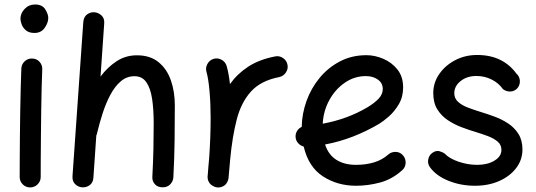

<svg xmlns="http://www.w3.org/2000/svg" viewBox="-20 -777 2353 843"><path d="M69.8 -694.8Q69.8 -718.8 88.4 -738Q106.9 -757.3 133.8 -757.3Q165.5 -757.3 178.7 -736.1Q191.9 -714.8 191.9 -698.2Q191.9 -677.2 176.3 -654.8Q160.6 -632.3 131.3 -632.3Q107.9 -632.3 94.5 -643.3Q81.1 -654.3 75.4 -669.2Q69.8 -684.1 69.8 -694.8ZM122.1 -520Q141.1 -519.5 153.8 -505.4Q166.5 -491.2 165.5 -472.2Q164.1 -438.5 162.8 -390.1Q161.6 -341.8 160.9 -286.9Q160.2 -231.9 159.7 -177.7Q159.2 -123.5 158.9 -77.1Q158.7 -30.8 158.7 0Q158.7 19 145 32.5Q131.3 45.9 112.3 45.9Q93.3 45.9 79.8 32.5Q66.4 19 66.4 0Q66.4 -30.8 66.7 -77.4Q66.9 -124 67.4 -178.5Q67.9 -232.9 68.8 -288.1Q69.8 -343.3 71 -392.3Q72.3 -441.4 73.7 -476.6Q74.7 -495.6 88.9 -508.3Q103 -521 122.1 -520Z M340.3 45.4Q323.7 44.4 310.3 31.7Q296.9 19 298.3 -3.4L345.7 -680.2Q347.7 -703.1 362.5 -713.9Q377.4 -724.6 395 -723.1Q412.1 -721.7 425.8 -709Q439.5 -696.3 437.5 -673.8L421.4 -440.9Q452.1 -481.9 491.9 -508.1Q531.7 -534.2 581.1 -534.2Q639.2 -534.2 676 -504.2Q712.9 -474.1 730.2 -424.3Q747.6 -374.5 747.6 -314.9Q747.6 -238.3 746.6 -159.9Q745.6 -81.5 741.2 0.5Q740.7 17.6 728.3 31.5Q715.8 45.4 694.3 45.4Q671.9 45.4 659.9 31.7Q647.9 18.1 648.9 0Q652.3 -65.4 653.6 -122.8Q654.8 -180.2 654.8 -236.3Q654.8 -297.4 647.7 -343.8Q640.6 -390.1 622.3 -416.3Q604 -442.4 570.3 -442.4Q536.6 -442.4 510.5 -420.2Q484.4 -397.9 464.6 -360.8Q444.8 -323.7 430.4 -278.8Q416 -233.9 405.3 -188.5Q404.3 -185.1 402.8 -181.6L390.1 2.9Q388.7 25.4 373.5 36.1Q358.4 46.9 340.3 45.4Z M933.1 45.9Q926.3 44.9 919.9 42Q897 32.2 892.1 8.3Q892.1 7.8 892.1 7.3Q892.1 6.8 892.1 6.3Q891.1 1 891.6 -4.9Q891.6 -6.3 892.1 -7.8Q893.6 -26.9 895 -45.9Q896.5 -64.9 898.4 -83.5Q901.4 -125 903.1 -170.2Q904.8 -215.3 904.8 -259.8Q904.8 -322.3 899.9 -377.2Q895 -432.1 886.7 -460.9Q881.3 -479 890.6 -496.1Q899.9 -513.2 918 -518.6Q936 -523.9 952.9 -514.6Q969.7 -505.4 975.1 -487.3Q980 -470.2 983.6 -450.2Q987.3 -430.2 989.7 -407.7Q1021.5 -452.6 1069.6 -484.1Q1117.7 -515.6 1188 -529.3Q1206.5 -533.2 1222.7 -522.2Q1238.8 -511.2 1242.2 -492.7Q1246.1 -474.6 1235.1 -458.5Q1224.1 -442.4 1205.6 -438.5Q1125.5 -422.9 1082.3 -375.5Q1039.1 -328.1 1019.5 -252.7Q1000 -177.2 990.7 -78.1Q987.3 -33.2 983.4 4.4Q982.9 10.3 980.5 16.1Q980.5 16.1 980.5 16.6Q980 17.1 980 17.6Q970.7 40.5 946.3 45.4Q945.3 45.4 944.8 45.4Q944.8 45.4 944.3 45.4Q939 46.4 933.1 45.9Z M1746.1 -29.8Q1701.7 10.3 1648.7 24.4Q1595.7 38.6 1543.5 38.6Q1461.4 38.6 1397.9 -2.7Q1334.5 -43.9 1313.5 -133.3Q1299.3 -137.2 1289.1 -148.4Q1278.8 -159.7 1277.8 -175.3Q1276.9 -189.9 1284.4 -202.1Q1292 -214.4 1304.7 -219.7Q1305.7 -277.8 1325.9 -334Q1346.2 -390.1 1383.5 -435.3Q1420.9 -480.5 1472.9 -507.6Q1524.9 -534.7 1588.9 -534.7Q1626 -534.7 1663.1 -518.8Q1700.2 -502.9 1725.1 -471.7Q1750 -440.4 1750 -393.1Q1750 -351.6 1731 -319.3Q1711.9 -287.1 1687 -265.4Q1662.1 -243.7 1644 -232.9Q1588.4 -200.2 1529.1 -177.2Q1469.7 -154.3 1407.2 -142.6Q1422.4 -96.7 1457.3 -75Q1492.2 -53.2 1543.5 -53.2Q1586.4 -53.2 1622.6 -64.2Q1658.7 -75.2 1684.1 -98.1Q1698.2 -110.8 1717.5 -110.1Q1736.8 -109.4 1749 -95.2Q1761.7 -81.1 1761 -61.8Q1760.3 -42.5 1746.1 -29.8ZM1586.4 -442.9Q1536.6 -442.9 1494.6 -414.3Q1452.6 -385.7 1426.3 -338.1Q1399.9 -290.5 1397 -233.9Q1505.9 -253.9 1593.8 -306.2Q1624.5 -324.7 1642.6 -344Q1660.6 -363.3 1660.6 -386.2Q1660.6 -412.1 1639.2 -427.5Q1617.7 -442.9 1586.4 -442.9Z M2252 -390.1Q2239.7 -376.5 2222.2 -375.2Q2204.6 -374 2188.5 -385.3Q2169.4 -412.6 2138.4 -428Q2107.4 -443.4 2071.8 -443.4Q2030.3 -443.4 2002.4 -421.1Q1974.6 -398.9 1974.6 -367.7Q1974.6 -344.7 1991.5 -329.6Q2008.3 -314.5 2034.9 -304.4Q2061.5 -294.4 2090.3 -285.6Q2119.1 -276.9 2151.1 -265.1Q2183.1 -253.4 2210.9 -235.1Q2238.8 -216.8 2256.3 -189Q2273.9 -161.1 2273.9 -120.6Q2273.9 -75.2 2246.3 -39.1Q2218.8 -2.9 2171.6 17.8Q2124.5 38.6 2065.4 38.6Q2003.4 38.6 1949.2 16.8Q1895 -4.9 1867.2 -43.5Q1856.4 -59.1 1860.4 -77.9Q1864.3 -96.7 1879.9 -106.9Q1895.5 -117.2 1909.9 -113Q1924.3 -108.9 1933.6 -101.6Q1953.6 -80.6 1993.9 -66.9Q2034.2 -53.2 2075.7 -53.2Q2120.6 -53.2 2151.1 -71.8Q2181.6 -90.3 2181.6 -118.7Q2181.6 -141.1 2165 -155.3Q2148.4 -169.4 2122.6 -179.2Q2096.7 -189 2068.8 -197.3Q2039.6 -206.1 2007.1 -218.3Q1974.6 -230.5 1946.3 -249.3Q1918 -268.1 1900.1 -296.9Q1882.3 -325.7 1882.3 -368.2Q1882.3 -414.1 1908.7 -452.1Q1935.1 -490.2 1978.8 -512.9Q2022.5 -535.6 2074.7 -535.6Q2132.8 -535.6 2175.8 -514.4Q2218.8 -493.2 2247.1 -454.1Q2261.2 -441.9 2262.5 -423.1Q2263.7 -404.3 2252 -390.1Z"/></svg>

Font: Mikhak-DS2-FD Medium
Style: Regular
Weight: 500
Designer: Amin Abedi
Version: Version 3.4